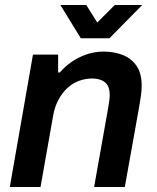

<svg xmlns="http://www.w3.org/2000/svg" viewBox="-20 -743 624 763"><path d="M19 0 111 -526H211V-455H218Q237 -478 264.5 -497Q292 -516 324.5 -527Q357 -538 391 -538Q434 -538 468 -524.5Q502 -511 522.5 -481.5Q543 -452 543 -403Q543 -385 540.5 -365.5Q538 -346 534 -324L476 0H354L410 -315Q412 -329 414 -341.5Q416 -354 416 -365Q416 -390 407.5 -404Q399 -418 383 -424.5Q367 -431 346 -431Q319 -431 293.5 -421.5Q268 -412 247.5 -393Q227 -374 212 -346Q197 -318 191 -282L141 0ZM545 -723 415 -591H301L220 -723H323L388 -619H332L436 -723Z"/></svg>

Font: Archivo SemiBold SemiBold
Style: Italic
Weight: 600
Italic angle: -10°
Version: Version 2.001